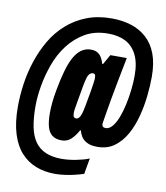

<svg xmlns="http://www.w3.org/2000/svg" viewBox="-92 -778 877 1012"><g transform="rotate(10 346.0 -271.5)"><path d="M271 158Q215 158 168.5 140Q122 122 88 84.5Q54 47 35.5 -13Q17 -73 17 -156Q17 -216 26 -279.5Q35 -343 55.5 -404.5Q76 -466 107.5 -519.5Q139 -573 184.5 -613.5Q230 -654 289.5 -677.5Q349 -701 424 -701Q481 -701 528.5 -686Q576 -671 611.5 -639Q647 -607 666 -556.5Q685 -506 685 -434Q685 -386 679 -330.5Q673 -275 658.5 -220Q644 -165 619 -120.5Q594 -76 556.5 -48.5Q519 -21 466 -21Q430 -21 409 -32.5Q388 -44 378.5 -60.5Q369 -77 366 -91H362Q345 -60 324.5 -41Q304 -22 274 -22Q243 -22 224 -36.5Q205 -51 197 -80Q189 -109 189 -153Q189 -179 192 -210.5Q195 -242 202 -279Q213 -339 226 -384.5Q239 -430 256 -460Q273 -490 295 -505Q317 -520 344 -520Q367 -520 380.5 -511.5Q394 -503 402.5 -488.5Q411 -474 416 -456H420L450 -509H538L515 -391Q512 -375 506.5 -346Q501 -317 495 -284Q489 -251 484 -220Q479 -189 475.5 -168.5Q472 -148 472 -146Q472 -136 477 -131Q482 -126 492 -126Q511 -126 527.5 -145.5Q544 -165 556.5 -197.5Q569 -230 577.5 -269.5Q586 -309 590.5 -349.5Q595 -390 595 -424Q595 -494 573 -537Q551 -580 512.5 -599.5Q474 -619 420 -619Q349 -619 297 -589Q245 -559 208 -510.5Q171 -462 149.5 -402.5Q128 -343 118 -284Q108 -225 108 -175Q108 -112 117.5 -65Q127 -18 148.5 12.5Q170 43 205.5 58.5Q241 74 292 74Q307 74 327 72Q347 70 367.5 66Q388 62 406.5 57Q425 52 438 46L423 131Q402 138 375 144.5Q348 151 320.5 154.5Q293 158 271 158ZM330 -149Q338 -149 345 -156.5Q352 -164 357 -180Q362 -196 367 -223Q377 -275 381.5 -303.5Q386 -332 388 -346Q390 -360 390.5 -365.5Q391 -371 391 -376Q391 -382 390 -387.5Q389 -393 386 -396Q383 -399 377 -399Q368 -399 360 -392Q352 -385 347 -368.5Q342 -352 337 -325Q328 -276 323.5 -248.5Q319 -221 316.5 -207.5Q314 -194 313.5 -188Q313 -182 313 -176Q313 -159 318 -154Q323 -149 330 -149Z"/></g></svg>

Font: Archivo ExtraCondensed Black
Style: Italic
Weight: 900
Width: 2
Italic angle: -10°
Designer: Hector Gatti
Foundry: Omnibus-Type
Version: Version 2.001